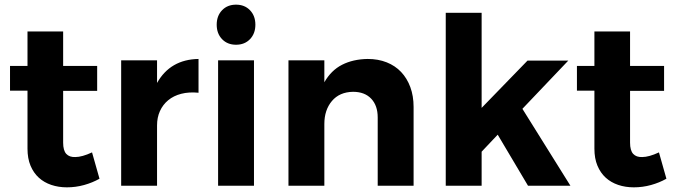

<svg xmlns="http://www.w3.org/2000/svg" viewBox="-20 -797 2899 824"><path d="M407 -30Q377 -13 341 -3Q305 7 267 7Q231 7 200 -3.5Q169 -14 146.5 -34.5Q124 -55 111 -86Q98 -117 98 -159V-408H23V-514H98V-662H251V-514H397V-407H251V-185Q251 -151 264.5 -136.5Q278 -122 303 -123Q332 -123 375 -143Z M654 -441Q711 -542 832 -544V-399Q791 -403 758 -394.5Q725 -386 702 -367Q679 -348 666.5 -320.5Q654 -293 654 -259V0H500V-538H654Z M993 -777Q1030 -777 1053 -753Q1076 -729 1076 -691Q1076 -653 1053 -629Q1030 -605 993 -605Q956 -605 933 -629Q910 -653 910 -691Q910 -729 933 -753Q956 -777 993 -777ZM916 0V-538H1070V0Z M1558 -544Q1603 -544 1639.5 -529.5Q1676 -515 1701.5 -488Q1727 -461 1741 -423Q1755 -385 1755 -338V0H1601V-293Q1601 -344 1573 -373.5Q1545 -403 1495 -403Q1437 -402 1404.5 -363.5Q1372 -325 1372 -265V0H1218V-538H1372V-444Q1401 -495 1448 -519Q1495 -543 1558 -544Z M2047 -146V0H1893V-742H2047V-334L2244 -537H2419L2222 -330L2428 0H2246L2116 -219Z M2840 -30Q2810 -13 2774 -3Q2738 7 2700 7Q2664 7 2633 -3.5Q2602 -14 2579.5 -34.5Q2557 -55 2544 -86Q2531 -117 2531 -159V-408H2456V-514H2531V-662H2684V-514H2830V-407H2684V-185Q2684 -151 2697.5 -136.5Q2711 -122 2736 -123Q2765 -123 2808 -143Z"/></svg>

Font: Montserrat Semi Bold
Style: Regular
Weight: 600
Designer: Julieta Ulanovsky
Foundry: Julieta Ulanovsky
Version: Version 3.001 September 28, 2015